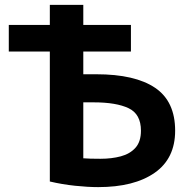

<svg xmlns="http://www.w3.org/2000/svg" viewBox="-20 -758 780 786"><path d="M382 8Q340 8 287.5 2.5Q235 -3 184 -15V-547H16V-656H184V-738H321V-656H516V-547H321V-454H374Q533 -454 615 -398.5Q697 -343 697 -223Q697 -109 613 -50.5Q529 8 382 8ZM391 -108Q437 -108 474.5 -118Q512 -128 534.5 -153Q557 -178 557 -223Q557 -291 506.5 -315Q456 -339 364 -339H321V-110Q334 -109 350.5 -108.5Q367 -108 391 -108Z"/></svg>

Font: Ubuntu Sans
Style: Bold
Weight: 700
Designer: Dalton Maag Ltd
Foundry: Dalton Maag Ltd
Version: Version 1.006; ttfautohint (v1.8.4.7-5d5b)